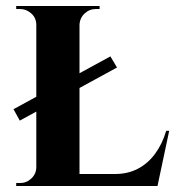

<svg xmlns="http://www.w3.org/2000/svg" viewBox="-20 -620 589 640"><path d="M25 -256 348 -432 370 -395 46 -218ZM245 -600V0H101V-600ZM478 -40 502 0H243V-40ZM544 -184 505 0H332L363 -40Q406 -40 439.5 -57.5Q473 -75 497 -107.5Q521 -140 534 -184ZM104 -63 108 0H34V-10Q34 -10 40 -10Q46 -10 47 -10Q69 -10 85 -25.5Q101 -41 101 -63ZM243 -537V-600H312V-590Q311 -590 305.5 -590Q300 -590 300 -590Q278 -590 262 -575Q246 -560 245 -537ZM104 -537H101Q101 -560 84.5 -575Q68 -590 46 -590Q45 -590 39.5 -590Q34 -590 34 -590V-600H104Z"/></svg>

Font: Cinzel
Style: Bold
Weight: 700
Designer: Natanael Gama
Version: Version 2.000